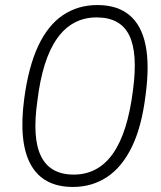

<svg xmlns="http://www.w3.org/2000/svg" viewBox="-20 -733 640 761"><path d="M269 8Q151 8 102 -80.5Q53 -169 76 -342Q93 -469 131.5 -551Q170 -633 229.5 -673Q289 -713 366 -713Q445 -713 493 -673Q541 -633 557 -554Q573 -475 557 -356Q542 -232 503 -151.5Q464 -71 404.5 -31.5Q345 8 269 8ZM272 -41Q369 -41 427.5 -124Q486 -207 507 -375Q527 -523 492 -593.5Q457 -664 363 -664Q266 -664 207 -581.5Q148 -499 128 -332Q107 -185 143 -113Q179 -41 272 -41Z"/></svg>

Font: Nunito Sans 7pt ExtraLight
Style: Italic
Weight: 250
Italic angle: -9°
Designer: Vernon Adams
Foundry: Vernon Adams
Version: Version 3.101;gftools[0.9.27]